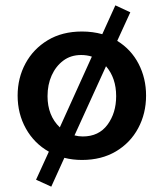

<svg xmlns="http://www.w3.org/2000/svg" viewBox="-20 -589 615 719"><path d="M172 110 115 84 163 -21Q108 -52 77 -107.5Q46 -163 46 -231Q46 -297 75.5 -351.5Q105 -406 159 -438.5Q213 -471 287 -471Q327 -471 363 -461L412 -569L468 -543L419 -436Q471 -404 499 -350Q527 -296 527 -231Q527 -164 497.5 -109Q468 -54 414 -22Q360 10 287 10Q252 10 221 2ZM158 -229Q158 -156 204 -112L324 -377Q305 -383 284 -383Q245 -383 217 -362Q189 -341 173.5 -306.5Q158 -272 158 -229ZM290 -78Q350 -78 382.5 -122Q415 -166 415 -229Q415 -297 377 -341L259 -82Q274 -78 290 -78Z"/></svg>

Font: Alata
Style: Regular
Weight: 400
Designer: Spyros Zevelakis, Eben Sorkin
Foundry: Spyros Zevelakis
Version: Version 1.005; ttfautohint (v1.8.4.7-5d5b)